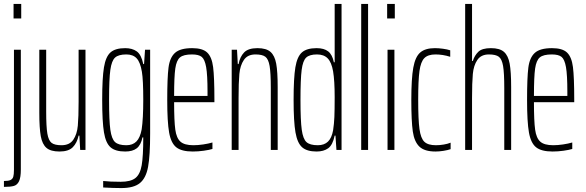

<svg xmlns="http://www.w3.org/2000/svg" viewBox="-21 -763 2980 977"><path d="M48 -669V-743H87V-669ZM50 101V-510H85V99Q85 140 76 159Q67 178 50 183Q33 188 -1 188V158Q22 158 32.5 153Q43 148 46.5 136.5Q50 125 50 101Z M179 -190V-510H214V-195Q214 -118 220 -83Q226 -48 241.5 -36Q257 -24 292 -24Q333 -24 352 -52Q371 -80 375 -123.5Q379 -167 379 -246V-510H414V0H387L383 -73H379Q371 -36 349.5 -14Q328 8 282 8Q237 8 215.5 -10.5Q194 -29 186.5 -70Q179 -111 179 -190Z M504 191V158Q538 162 593 162Q644 162 668 143Q692 124 700 78Q708 32 708 -63V-64H704Q696 -25 675 -8.5Q654 8 616 8Q566 8 541.5 -13.5Q517 -35 508 -89.5Q499 -144 499 -255Q499 -366 508 -420.5Q517 -475 541.5 -496.5Q566 -518 616 -518Q652 -518 675 -501.5Q698 -485 708 -437H712L717 -510H743V-84Q743 29 732.5 86Q722 143 691 168.5Q660 194 596 194Q557 194 504 191ZM700 -105Q708 -160 708 -255Q708 -356 701 -398Q693 -446 674.5 -466Q656 -486 622 -486Q582 -486 564.5 -470Q547 -454 540.5 -407.5Q534 -361 534 -255Q534 -149 540.5 -102.5Q547 -56 564.5 -40Q582 -24 622 -24Q654 -24 673 -43Q692 -62 700 -105Z M1070 -243H865Q865 -147 871 -103.5Q877 -60 897.5 -42Q918 -24 963 -24Q986 -24 1013 -28Q1040 -32 1060 -38V-5Q1044 0 1015.5 4Q987 8 960 8Q903 8 876 -13.5Q849 -35 839.5 -89Q830 -143 830 -254Q830 -368 836.5 -419Q843 -470 869.5 -494Q896 -518 957 -518Q1010 -518 1033.5 -495.5Q1057 -473 1063.5 -421.5Q1070 -370 1070 -256ZM865 -275H1035V-296Q1035 -382 1028 -421.5Q1021 -461 1005.5 -473.5Q990 -486 956 -486Q913 -486 895 -471Q877 -456 871 -414.5Q865 -373 865 -275Z M1158 -510H1185L1189 -437H1193Q1200 -474 1221 -496Q1242 -518 1289 -518Q1334 -518 1355.5 -499Q1377 -480 1384.5 -439Q1392 -398 1392 -320V0H1357V-315Q1357 -392 1351 -427Q1345 -462 1329.5 -474Q1314 -486 1279 -486Q1239 -486 1220 -458Q1201 -430 1197 -386.5Q1193 -343 1193 -264V0H1158Z M1473 -255Q1473 -366 1482 -420.5Q1491 -475 1515.5 -496.5Q1540 -518 1590 -518Q1628 -518 1649 -501.5Q1670 -485 1678 -446H1682V-743H1717V0H1691L1686 -73H1682Q1672 -25 1649 -8.5Q1626 8 1590 8Q1541 8 1516.5 -13.5Q1492 -35 1482.5 -89.5Q1473 -144 1473 -255ZM1674 -100Q1679 -133 1680.5 -167.5Q1682 -202 1682 -269Q1682 -352 1674 -400Q1666 -446 1646.5 -466Q1627 -486 1592 -486Q1554 -486 1537 -470Q1520 -454 1514 -407Q1508 -360 1508 -255Q1508 -149 1514.5 -102.5Q1521 -56 1538.5 -40Q1556 -24 1596 -24Q1629 -24 1648 -42.5Q1667 -61 1674 -100Z M1817 0V-743H1852V0Z M1949 -669V-743H1988V-669ZM1951 0V-510H1986V0Z M2072 -254Q2072 -363 2082 -418.5Q2092 -474 2117.5 -496Q2143 -518 2192 -518Q2211 -518 2233 -515Q2255 -512 2270 -507V-474Q2232 -486 2195 -486Q2157 -486 2138.5 -467.5Q2120 -449 2113.5 -401.5Q2107 -354 2107 -256Q2107 -154 2113.5 -106.5Q2120 -59 2138.5 -41.5Q2157 -24 2197 -24Q2216 -24 2237 -27.5Q2258 -31 2272 -37V-4Q2258 1 2236 4.5Q2214 8 2195 8Q2139 8 2113 -17Q2087 -42 2079.5 -94.5Q2072 -147 2072 -254Z M2346 -743H2381V-453H2385Q2394 -481 2413 -499.5Q2432 -518 2477 -518Q2522 -518 2543.5 -499Q2565 -480 2572.5 -439Q2580 -398 2580 -320V0H2545V-315Q2545 -392 2539 -427Q2533 -462 2517.5 -474Q2502 -486 2467 -486Q2427 -486 2408 -458Q2389 -430 2385 -386.5Q2381 -343 2381 -264V0H2346Z M2901 -243H2696Q2696 -147 2702 -103.5Q2708 -60 2728.5 -42Q2749 -24 2794 -24Q2817 -24 2844 -28Q2871 -32 2891 -38V-5Q2875 0 2846.5 4Q2818 8 2791 8Q2734 8 2707 -13.5Q2680 -35 2670.5 -89Q2661 -143 2661 -254Q2661 -368 2667.5 -419Q2674 -470 2700.5 -494Q2727 -518 2788 -518Q2841 -518 2864.5 -495.5Q2888 -473 2894.5 -421.5Q2901 -370 2901 -256ZM2696 -275H2866V-296Q2866 -382 2859 -421.5Q2852 -461 2836.5 -473.5Q2821 -486 2787 -486Q2744 -486 2726 -471Q2708 -456 2702 -414.5Q2696 -373 2696 -275Z"/></svg>

Font: Saira Ultra Condensed Thin
Style: Regular
Weight: 100
Width: 1
Designer: Hector Gatti with collaboration of the Omnibus-Type team
Foundry: Omnibus-Type
Version: Version 1.001; ttfautohint (v1.8)